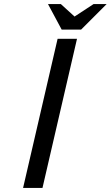

<svg xmlns="http://www.w3.org/2000/svg" viewBox="-20 -920 542 940"><path d="M377 -775H282L215 -900H278L345 -839L438 -900H502ZM93 0 262 -730H357L188 0Z"/></svg>

Font: Miedinger
Style: Italic
Weight: 400
Italic angle: -13°
Version: Version 001.000